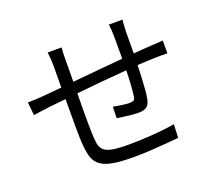

<svg xmlns="http://www.w3.org/2000/svg" viewBox="-129 -941 1258 1127"><g transform="rotate(-20 500.0 -377.5)"><path d="M653 -768H738Q736 -756 735 -734.5Q734 -713 733 -697Q733 -663 732.5 -627.5Q732 -592 732 -559Q761 -561 788.5 -563.5Q816 -566 840 -567Q860 -568 880 -569Q900 -570 918 -572V-492Q906 -493 882.5 -492.5Q859 -492 840 -492Q818 -491 790 -490Q762 -489 730 -487Q729 -450 727 -411Q725 -372 722.5 -337Q720 -302 715 -279Q708 -246 690.5 -234Q673 -222 639 -222Q621 -222 595.5 -224.5Q570 -227 546 -230.5Q522 -234 508 -236L510 -307Q536 -302 564 -298Q592 -294 609 -294Q627 -294 635.5 -299Q644 -304 646 -320Q650 -345 653 -389.5Q656 -434 657 -481Q580 -475 497 -467.5Q414 -460 341 -452Q340 -401 340 -352.5Q340 -304 340 -266Q340 -228 341 -209Q342 -169 346 -141.5Q350 -114 365.5 -97.5Q381 -81 416.5 -73.5Q452 -66 517 -66Q570 -66 626 -69Q682 -72 730.5 -77Q779 -82 811 -88L808 -4Q775 -1 727 3Q679 7 625 10Q571 13 521 13Q435 13 384.5 2Q334 -9 309 -33.5Q284 -58 275.5 -98.5Q267 -139 265 -198Q264 -220 264 -259Q264 -298 264 -346Q264 -394 264 -444L159 -433Q136 -430 107 -426Q78 -422 58 -419L50 -501Q72 -501 99 -502.5Q126 -504 153 -506Q172 -508 200.5 -510.5Q229 -513 264 -516L265 -654Q265 -676 263.5 -695Q262 -714 259 -737H346Q343 -704 343 -657L342 -524Q414 -531 496.5 -538.5Q579 -546 658 -553V-694Q658 -710 656.5 -732.5Q655 -755 653 -768Z"/></g></svg>

Font: Noto IKEA Simplified Chinese
Style: Regular
Weight: 400
Designer: Monotype Design Team
Foundry: Monotype Imaging Inc.
Version: Version 1.100